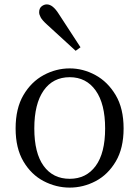

<svg xmlns="http://www.w3.org/2000/svg" viewBox="-20 -839 634 873"><path d="M346 -624 324 -608Q256 -670 193 -728Q172 -747 165 -760Q158 -773 158 -783Q158 -801 169 -810Q180 -819 193 -819Q220 -819 247 -776ZM297 -26Q372 -26 415 -84.5Q458 -143 458 -255Q458 -367 415 -427.5Q372 -488 297 -488Q221 -488 178.5 -427.5Q136 -367 136 -255Q136 -143 178.5 -84.5Q221 -26 297 -26ZM297 14Q235 14 178.5 -15.5Q122 -45 86.5 -105Q51 -165 51 -255Q51 -346 86.5 -406.5Q122 -467 178.5 -497.5Q235 -528 297 -528Q358 -528 414 -497.5Q470 -467 506 -406.5Q542 -346 542 -255Q542 -165 506.5 -105Q471 -45 415 -15.5Q359 14 297 14Z"/></svg>

Font: Han-Nom Khai
Style: Regular
Weight: 400
Version: Version 1.200;June 22, 2023;FontCreator 14.0.0.2814 64-bit